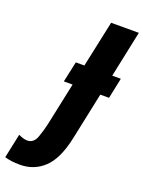

<svg xmlns="http://www.w3.org/2000/svg" viewBox="-328 -792 817 1094"><g transform="rotate(20 80.5 -245.0)"><path d="M-63 224Q22 224 82.5 167Q143 110 171 -23L231 -308H284L310 -433H258L317 -714H149L89 -433H37L10 -308H63L8 -48Q0 -11 -16 34.5Q-32 80 -72 80Q-93 80 -125 65L-156 212Q-118 224 -63 224Z"/></g></svg>

Font: Noto Sans Display Condensed Black
Style: Italic
Weight: 900
Width: 3
Italic angle: -192°
Designer: Monotype Design Team
Foundry: Monotype Imaging Inc.
Version: Version 1.900